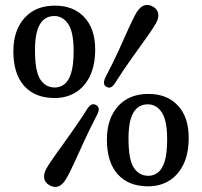

<svg xmlns="http://www.w3.org/2000/svg" viewBox="-20 -737 816 775"><path d="M202 -714.3Q276.2 -714.3 320.2 -667.7Q364.2 -621.1 364.2 -537.3Q364.2 -473.2 342.8 -429.5Q321.3 -385.8 284.5 -363.5Q247.6 -341.3 200.9 -341.3Q121.5 -341.3 77.8 -389.9Q34 -438.5 34 -530.3Q34 -614.2 78.7 -664.2Q123.3 -714.3 202 -714.3ZM277.2 -531.3Q277.2 -607.4 255.5 -639.8Q233.8 -672.3 199.2 -672.3Q160.9 -672.3 141.1 -638.9Q121.2 -605.6 121.2 -534.3Q121.2 -449.5 142.5 -416.6Q163.7 -383.8 201.7 -383.8Q222.3 -383.8 239.5 -396.6Q256.7 -409.4 267 -441.4Q277.2 -473.4 277.2 -531.3ZM444 -401.1Q435.4 -388.2 427.2 -384.6Q419 -381.1 409.1 -387Q400.7 -392 399.8 -401Q398.9 -409.9 405.1 -423.7Q421.4 -454.5 435 -482.5Q448.6 -510.5 460 -535.5Q471.3 -560.6 481.2 -582.7Q491 -604.8 499.7 -623.7Q508.3 -642.7 516.3 -658.7Q524.2 -674.8 531.6 -687.3Q544.8 -708.6 561.6 -715Q578.4 -721.3 598.1 -709.9Q616.5 -699 618.8 -680.9Q621.1 -662.8 609.1 -642.3Q602 -629.8 592.2 -615.2Q582.4 -600.7 570.2 -583.6Q557.9 -566.5 543.8 -546.8Q529.7 -527.2 513.6 -504.5Q497.4 -481.9 480.1 -456.3Q462.7 -430.7 444 -401.1ZM332.8 -298.6Q341.9 -311.5 350.2 -315Q358.4 -318.5 368.1 -312.8Q377.3 -307.3 378.4 -298.2Q379.5 -289 372.8 -275.4Q357.1 -245.5 343.7 -217.9Q330.2 -190.2 318.7 -165.2Q307.2 -140.1 297.2 -117.9Q287.1 -95.6 278.2 -76.4Q269.2 -57.1 261.1 -41.1Q253 -25.1 245.3 -12.6Q232.4 9.4 215.4 15.5Q198.3 21.6 178.9 10.2Q160.4 -0.5 158.2 -18.7Q156 -36.8 167.8 -57.4Q174.9 -69.9 185 -84.8Q195.1 -99.6 207.5 -117Q219.9 -134.4 234.3 -154.4Q248.7 -174.3 264.6 -197Q280.5 -219.6 297.9 -245Q315.2 -270.4 332.8 -298.6ZM579.5 -357.9Q653.7 -357.9 697.7 -311.3Q741.7 -264.7 741.7 -180.9Q741.7 -116.8 720.3 -73.1Q698.8 -29.4 662 -7.1Q625.1 15.1 578.4 15.1Q499 15.1 455.3 -33.5Q411.5 -82.1 411.5 -173.9Q411.5 -257.8 456.2 -307.9Q500.8 -357.9 579.5 -357.9ZM654.7 -174.9Q654.7 -251 633 -283.5Q611.3 -315.9 576.7 -315.9Q538.4 -315.9 518.6 -282.6Q498.7 -249.2 498.7 -177.9Q498.7 -93.1 520 -60.3Q541.2 -27.4 579.2 -27.4Q599.8 -27.4 617 -40.2Q634.2 -53 644.5 -85Q654.7 -117 654.7 -174.9Z"/></svg>

Font: Fraunces SuperSoft Wonky
Style: Regular
Weight: 900
Version: Version 1.000;[b76b70a41]